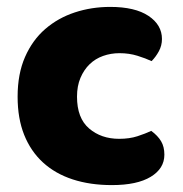

<svg xmlns="http://www.w3.org/2000/svg" viewBox="-20 -521 529 556"><path d="M326 -367Q301 -367 278.5 -359Q256 -351 239.5 -335Q223 -319 213 -295.5Q203 -272 203 -241Q203 -179 238 -149Q273 -119 325 -119Q355 -119 378 -126.5Q401 -134 418 -142Q437 -128 446.5 -112Q456 -96 456 -73Q456 -33 416.5 -9Q377 15 304 15Q241 15 190.5 -1.5Q140 -18 104.5 -50.5Q69 -83 50 -130.5Q31 -178 31 -241Q31 -307 52.5 -356Q74 -405 111 -437Q148 -469 196.5 -485Q245 -501 299 -501Q371 -501 410 -475Q449 -449 449 -408Q449 -389 440 -372.5Q431 -356 419 -344Q402 -352 378 -359.5Q354 -367 326 -367Z"/></svg>

Font: Baloo Chettan 2 ExtraBold
Style: Regular
Weight: 800
Designer: Maithili Shingre, Unnati Kotecha and Ek Type
Foundry: Ek Type
Version: Version 1.640;hotconv 1.0.111;makeotfexe 2.5.65597; ttfautoh